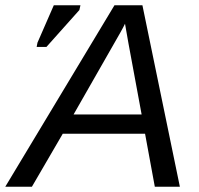

<svg xmlns="http://www.w3.org/2000/svg" viewBox="-69 -708 756 728"><path d="M613 0H518L481 -201H169L52 0H-49L365 -688H471ZM418 -544 405 -618Q400 -607 387 -584L210 -274H468ZM107 -530H70L73 -546L135 -688H236L232 -670Z"/></svg>

Font: Libra Sans
Style: Italic
Weight: 400
Italic angle: -12°
Foundry: Context Ltd
Version: Version 1.002